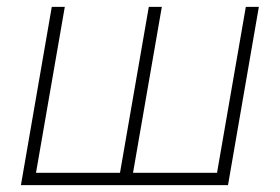

<svg xmlns="http://www.w3.org/2000/svg" viewBox="-20 -540 816 560"><path d="M613 -36H368L452 -520H414L330 -36H85L169 -520H131L41 0H645L735 -520H697Z"/></svg>

Font: Fixel Text 20240404 ExtraLight
Style: Italic
Weight: 200
Width: 4
Italic angle: -10°
Designer: AlfaBravo + MacPaw
Foundry: Kyrylo Tkachov, Marchela Mozhyna, Serhii Makarenko, Maria Weinstein, Zakhar Kryvoshyya
Version: Version 1.211;Glyphs 3.2 (3225)